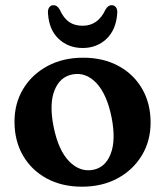

<svg xmlns="http://www.w3.org/2000/svg" viewBox="-20 -709 638 742"><path d="M301.5 -486Q379 -486 437.8 -454.2Q496.5 -422.5 529.2 -366Q562 -309.5 562 -235.5Q562 -164.5 528.2 -108.5Q494.5 -52.5 434.8 -20Q375 12.5 296.5 12.5Q219 12.5 160.2 -19.5Q101.5 -51.5 68.8 -108Q36 -164.5 36 -239Q36 -309.5 69.5 -365.2Q103 -421 163 -453.5Q223 -486 301.5 -486ZM339 -52.5Q387.5 -61.5 408 -115Q428.5 -168.5 411 -256.5Q392.5 -346.5 351.8 -388.8Q311 -431 260.5 -421.5Q211.5 -412.5 190.5 -359.5Q169.5 -306.5 187.5 -217.5Q206 -127.5 247.2 -85.5Q288.5 -43.5 339 -52.5ZM299.5 -609.5Q358.5 -609.5 387.5 -671.5Q397.5 -689 411.5 -689Q422.5 -689 428.5 -680.2Q434.5 -671.5 433 -657Q428.5 -593.5 391.2 -558.5Q354 -523.5 299.5 -523.5Q244.5 -523.5 207 -558.5Q169.5 -593.5 165.5 -657Q164 -671.5 170 -680.2Q176 -689 187 -689Q201 -689 211 -671.5Q226 -638.5 247.2 -624Q268.5 -609.5 299.5 -609.5Z"/></svg>

Font: Fraunces 9pt Soft SemiBold
Style: Regular
Weight: 600
Version: Version 1.000;[b76b70a41]